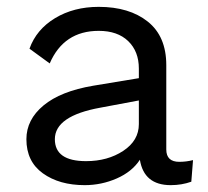

<svg xmlns="http://www.w3.org/2000/svg" viewBox="-20 -530 606 560"><path d="M503 -58Q523 -58 543 -63L538 0Q510 10 478 10Q400 10 388 -64Q365 -29 320.5 -9.5Q276 10 227 10Q153 10 105 -24.5Q57 -59 57 -124Q57 -181 107 -222.5Q157 -264 252 -280L385 -302V-330Q385 -380 354 -410Q323 -440 268 -440Q166 -440 125 -345L66 -388Q86 -444 140.5 -477Q195 -510 268 -510Q357 -510 411 -467Q465 -424 465 -340V-94Q465 -58 503 -58ZM231 -60Q294 -60 339.5 -90Q385 -120 385 -168V-237L273 -216Q140 -192 140 -124Q140 -60 231 -60Z"/></svg>

Font: Work Sans
Style: Regular
Weight: 400
Designer: Wei Huang
Foundry: Wei Huang
Version: Version 1.032;PS 001.032;hotconv 1.0.70;makeotf.lib2.5.58329